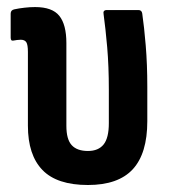

<svg xmlns="http://www.w3.org/2000/svg" viewBox="-20 -521 485 549"><path d="M231.5 8Q142.9 8 101.4 -34.9Q59.8 -77.8 59.8 -161.7V-372.6Q59.8 -392.8 55.3 -400.1Q50.7 -407.4 39.2 -407.4Q33.6 -407.4 28.6 -406.6Q23.5 -405.9 18 -404.9Q10.5 -403.4 10.5 -413.4V-482Q10.5 -492.4 21.4 -494.4Q34.8 -497.3 50.2 -499Q65.6 -500.8 80.4 -500.8Q129.5 -500.8 149.6 -475.7Q169.8 -450.6 169.8 -397.8V-161.1Q169.8 -122.6 185 -106Q200.2 -89.3 231.5 -89.3Q261.3 -89.3 276.3 -108Q291.2 -126.6 291.2 -168.7V-265Q291.2 -331.6 286.5 -386.2Q281.7 -440.7 276.2 -480.4Q273.7 -492.3 285.6 -492.3H375.8Q385.2 -492.3 386.7 -482.4Q392.2 -444.8 396.7 -390.9Q401.2 -337 401.2 -272.9V-174.4Q401.2 -82.3 359.7 -37.1Q318.2 8 231.5 8Z"/></svg>

Font: Sofia Sans Condensed
Style: Regular
Weight: 400
Designer: Botio Nikoltchev, Ani Petrova
Foundry: lettersoup
Version: Version 4.100